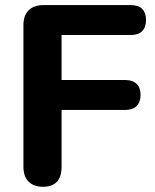

<svg xmlns="http://www.w3.org/2000/svg" viewBox="-20 -725 608 754"><path d="M148.5 8.5Q112.2 8.5 92.1 -11.9Q72 -32.3 72 -70.2V-626.2Q72 -664.2 92.4 -684.6Q112.8 -705 150.8 -705H493.8Q523.5 -705 538.5 -689.9Q553.5 -674.8 553.5 -647Q553.5 -618.2 538.5 -602.9Q523.5 -587.5 493.8 -587.5H221.8V-410.8H472.2Q501.1 -410.8 516.5 -395.6Q532 -380.5 532 -352.8Q532 -324 516.5 -308.6Q501.1 -293.2 472.2 -293.2H221.8V-70.2Q221.8 8.5 148.5 8.5Z"/></svg>

Font: Nunito ExtraLight
Style: Regular
Weight: 200
Designer: Vernon Adams
Foundry: Vernon Adams
Version: Version 3.602;April 4, 2023;FontCreator 14.0.0.2856 64-bit